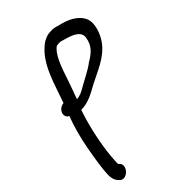

<svg xmlns="http://www.w3.org/2000/svg" viewBox="-217 -607 888 888"><g transform="rotate(-45 227.5 -162.5)"><path d="M70 -188 75 -185C56 -135 40 -77 30 -21C20 36 10 90 9 138C9 165 19 179 31 190C59 216 109 164 83 136H82L78 132C76 123 79 100 80 82C86 14 104 -75 128 -148L134 -166C183 -166 220 -190 259 -211C308 -237 381 -262 422 -320C446 -353 465 -407 450 -442C431 -485 383 -506 336 -516C323 -520 310 -525 289 -523C269 -523 246 -514 228 -499C155 -441 131 -336 98 -246H94C86 -244 76 -240 71 -234C54 -217 58 -197 69 -188ZM277 -457C290 -459 295 -455 310 -451C346 -441 391 -426 386 -388C379 -341 353 -320 319 -299H318C284 -272 241 -254 201 -230C186 -222 172 -216 155 -215C159 -226 163 -239 168 -251C194 -320 212 -394 243 -435C257 -452 261 -457 276 -457Z"/></g></svg>

Font: Stray Cat
Style: ExBdCnObl
Weight: 800
Version: Version 1.0